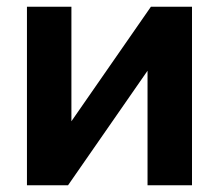

<svg xmlns="http://www.w3.org/2000/svg" viewBox="-20 -550 650 570"><path d="M60 -530H192V-190L428 -530H550V0H418V-340L182 0H60Z"/></svg>

Font: Golos Text DemiBold
Style: Regular
Weight: 600
Designer: A.Korolkova, Vitaly Kuzmin
Foundry: ParaType Ltd
Version: Version 2.002